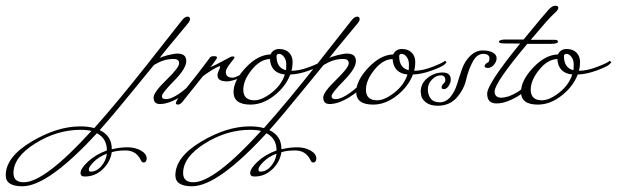

<svg xmlns="http://www.w3.org/2000/svg" viewBox="-432 -360 2153 670"><path d="M-116 239Q-95 239 -78.5 220Q-62 201 -59 176Q-87 187 -104.5 204.5Q-122 222 -122 230.5Q-122 239 -116 239ZM-151 93Q-233 93 -309 140.5Q-385 188 -385 244Q-385 276 -349 276Q-276 276 -113 97Q-128 93 -151 93ZM147 -14Q176 -14 229 -62Q232 -66 235.5 -66Q239 -66 239 -61Q239 -49 198.5 -23Q158 3 126 3Q104 3 104 -20Q104 -38 148.5 -81Q193 -124 193 -139Q193 -154 175 -154Q144 -155 114 -138L105 -133Q97 -124 30.5 -42Q-36 40 -84 94Q-42 114 -42 159V161Q-14 154 13 154Q40 154 60 165.5Q80 177 80 194Q80 197 77.5 202Q75 207 69 207Q63 207 59.5 199Q56 191 50 184Q34 165 6 165Q-22 165 -42 171Q-47 205 -73.5 230.5Q-100 256 -136 256Q-151 256 -151 244Q-151 228 -124.5 203.5Q-98 179 -59 165Q-59 123 -94 105Q-264 290 -354 290Q-412 290 -412 252Q-412 188 -322.5 134.5Q-233 81 -152 81Q-124 81 -103 87Q-20 -6 85.5 -140Q191 -274 202 -288Q213 -302 222 -302Q231 -302 231 -293Q231 -288 226 -281Q125 -160 125 -157Q129 -161 152 -167Q175 -173 187 -173Q218 -173 218 -147Q218 -121 175.5 -78Q133 -35 133 -24.5Q133 -14 147 -14Z M379 -89Q388 -89 402 -97Q407 -97 407 -93.5Q407 -90 404.5 -88Q402 -86 386 -81Q370 -76 360 -76Q327 -76 327 -97Q327 -105 331.5 -114Q336 -123 336 -126Q336 -129 334 -129Q314 -122 276 -94L205 -5Q197 5 189.5 5Q182 5 182 0Q182 -5 189 -16L252 -95Q259 -104 278 -129Q297 -154 300.5 -159Q304 -164 314.5 -164Q325 -164 325 -160Q325 -156 323 -154L309 -134Q306 -130 302 -126Q311 -128 374 -162Q376 -163 381 -163Q386 -163 386 -160.5Q386 -158 384.5 -155.5Q383 -153 374 -142Q356 -120 356 -109Q356 -89 379 -89Z M533 -164Q533 -123 566 -115Q567 -120 567 -135.5Q567 -151 559 -161.5Q551 -172 542 -172Q533 -172 533 -164ZM562 -100Q513 -105 510 -154Q476 -153 446.5 -116.5Q417 -80 417 -47Q417 -10 456 -10Q482 -10 516 -36.5Q550 -63 562 -100ZM383 -39Q383 -79 425.5 -124Q468 -169 512 -170Q521 -189 542.5 -189Q564 -189 576.5 -176.5Q589 -164 589 -144.5Q589 -125 585 -113Q614 -113 650 -127Q686 -141 693 -148L698 -143Q698 -141 690 -134Q682 -127 647 -114Q612 -101 581 -100Q565 -58 525 -26.5Q485 5 442 5Q383 5 383 -39Z M476 239Q497 239 513.5 220Q530 201 533 176Q505 187 487.5 204.5Q470 222 470 230.5Q470 239 476 239ZM441 93Q359 93 283 140.5Q207 188 207 244Q207 276 243 276Q316 276 479 97Q464 93 441 93ZM739 -14Q768 -14 821 -62Q824 -66 827.5 -66Q831 -66 831 -61Q831 -49 790.5 -23Q750 3 718 3Q696 3 696 -20Q696 -38 740.5 -81Q785 -124 785 -139Q785 -154 767 -154Q736 -155 706 -138L697 -133Q689 -124 622.5 -42Q556 40 508 94Q550 114 550 159V161Q578 154 605 154Q632 154 652 165.5Q672 177 672 194Q672 197 669.5 202Q667 207 661 207Q655 207 651.5 199Q648 191 642 184Q626 165 598 165Q570 165 550 171Q545 205 518.5 230.5Q492 256 456 256Q441 256 441 244Q441 228 467.5 203.5Q494 179 533 165Q533 123 498 105Q328 290 238 290Q180 290 180 252Q180 188 269.5 134.5Q359 81 440 81Q468 81 489 87Q572 -6 677.5 -140Q783 -274 794 -288Q805 -302 814 -302Q823 -302 823 -293Q823 -288 818 -281Q717 -160 717 -157Q721 -161 744 -167Q767 -173 779 -173Q810 -173 810 -147Q810 -121 767.5 -78Q725 -35 725 -24.5Q725 -14 739 -14Z M961 -164Q961 -123 994 -115Q995 -120 995 -135.5Q995 -151 987 -161.5Q979 -172 970 -172Q961 -172 961 -164ZM990 -100Q941 -105 938 -154Q904 -153 874.5 -116.5Q845 -80 845 -47Q845 -10 884 -10Q910 -10 944 -36.5Q978 -63 990 -100ZM811 -39Q811 -79 853.5 -124Q896 -169 940 -170Q949 -189 970.5 -189Q992 -189 1004.5 -176.5Q1017 -164 1017 -144.5Q1017 -125 1013 -113Q1042 -113 1078 -127Q1114 -141 1121 -148L1126 -143Q1126 -141 1118 -134Q1110 -127 1075 -114Q1040 -101 1009 -100Q993 -58 953 -26.5Q913 5 870 5Q811 5 811 -39Z M1036 -39Q1036 -69 1060 -88Q1084 -107 1112.5 -107Q1141 -107 1141 -82Q1141 -71 1133.5 -60Q1126 -49 1117.5 -49Q1109 -49 1109 -55.5Q1109 -62 1115.5 -68Q1122 -74 1122 -80Q1122 -97 1106 -97Q1090 -97 1075.5 -82.5Q1061 -68 1061 -48.5Q1061 -29 1071 -16Q1081 -3 1102.5 -3Q1124 -3 1139.5 -21.5Q1155 -40 1163 -66.5Q1171 -93 1180.5 -120Q1190 -147 1209.5 -165.5Q1229 -184 1252 -184Q1275 -184 1288 -176.5Q1301 -169 1301 -157Q1301 -145 1291.5 -134Q1282 -123 1271 -123Q1260 -123 1259 -128Q1259 -136 1270 -142Q1276 -144 1276 -156Q1276 -172 1254 -172Q1232 -172 1217 -143.5Q1202 -115 1194.5 -81.5Q1187 -48 1162 -19.5Q1137 9 1095 9Q1069 9 1054 -3Q1039 -15 1038 -27Z M1516 -334V-331Q1516 -325 1499.5 -310.5Q1483 -296 1420 -221H1503Q1515 -221 1515 -215Q1515 -207 1491 -207H1408Q1294 -71 1294 -41Q1294 -19 1318 -19Q1326 -19 1344 -24Q1376 -37 1391 -51.5Q1406 -66 1409.5 -66Q1413 -66 1413 -60Q1413 -54 1395 -38.5Q1377 -23 1350 -11Q1323 1 1301 1Q1268 1 1268 -33Q1268 -67 1383 -208Q1340 -208 1324.5 -208.5Q1309 -209 1309 -214.5Q1309 -220 1326 -222H1395Q1469 -312 1482 -326Q1495 -340 1505.5 -340Q1516 -340 1516 -334Z M1536 -164Q1536 -123 1569 -115Q1570 -120 1570 -135.5Q1570 -151 1562 -161.5Q1554 -172 1545 -172Q1536 -172 1536 -164ZM1565 -100Q1516 -105 1513 -154Q1479 -153 1449.5 -116.5Q1420 -80 1420 -47Q1420 -10 1459 -10Q1485 -10 1519 -36.5Q1553 -63 1565 -100ZM1386 -39Q1386 -79 1428.5 -124Q1471 -169 1515 -170Q1524 -189 1545.5 -189Q1567 -189 1579.5 -176.5Q1592 -164 1592 -144.5Q1592 -125 1588 -113Q1617 -113 1653 -127Q1689 -141 1696 -148L1701 -143Q1701 -141 1693 -134Q1685 -127 1650 -114Q1615 -101 1584 -100Q1568 -58 1528 -26.5Q1488 5 1445 5Q1386 5 1386 -39Z"/></svg>

Font: Miss Fajardose
Style: Regular
Weight: 400
Version: Version 1.000